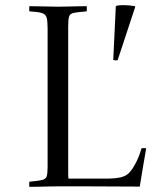

<svg xmlns="http://www.w3.org/2000/svg" viewBox="-20 -725 603 746"><path d="M94 1Q93 -9 94 -19Q128 -22 143 -25.5Q158 -29 161.5 -40Q165 -51 165 -77V-614Q165 -644 161 -657Q157 -670 142.5 -674.5Q128 -679 94 -681Q93 -691 94 -701Q117 -701 151 -700Q185 -699 205 -699Q218 -699 239 -699.5Q260 -700 281.5 -700.5Q303 -701 317 -701Q318 -691 317 -681Q282 -678 267 -675Q252 -672 248.5 -661Q245 -650 245 -623V-90Q245 -65 245 -50.5Q245 -36 246 -31H392Q427 -31 449 -36Q471 -41 484 -56Q495 -68 507.5 -91.5Q520 -115 530 -149Q539 -150 548 -149Q540 -104 533.5 -64Q527 -24 523 0Q476 0 420.5 -0.5Q365 -1 309.5 -1Q254 -1 207 -1Q193 -1 172 -0.5Q151 0 130 0.5Q109 1 94 1ZM505 -697 437 -491Q432 -490 428 -490.5Q424 -491 420 -492L430 -701Q434 -705 461 -705Q470 -705 482 -704Q494 -703 505 -701Z"/></svg>

Font: Castoro Titling
Style: Regular
Weight: 400
Version: Version 2.04